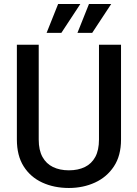

<svg xmlns="http://www.w3.org/2000/svg" viewBox="-20 -936 691 966"><path d="M588.9 -710.9V-233.9Q588.9 -152.8 553.2 -98.9Q517.6 -44.9 458 -17.6Q398.4 9.8 326.7 9.8Q252 9.8 192.6 -17.6Q133.3 -44.9 99.1 -98.9Q64.9 -152.8 64.9 -233.9V-710.9H174.8V-233.9Q174.8 -180.7 193.6 -146.5Q212.4 -112.3 246.6 -95.7Q280.8 -79.1 326.7 -79.1Q373 -79.1 407 -95.7Q440.9 -112.3 459.5 -146.5Q478 -180.7 478 -233.9V-710.9ZM272.5 -916H384.3L288.6 -770.5H214.4ZM427.7 -916H539.6L443.8 -770.5H369.6Z"/></svg>

Font: Heebo Medium
Style: Regular
Weight: 500
Designer: Oded Ezer
Foundry: Ezer Type House
Version: Version 3.100